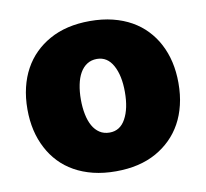

<svg xmlns="http://www.w3.org/2000/svg" viewBox="-67 -626 759 708"><g transform="rotate(-10 312.5 -272.0)"><path d="M312.5 9.9Q266.3 9.9 227.6 0.4Q188.9 -9.2 157.7 -26.8Q126.4 -44.4 103 -69.1Q79.5 -93.8 63.6 -124.3Q29.8 -187.9 29.8 -271.3Q29.8 -315.3 38.9 -353Q47.9 -390.6 64.8 -421.3Q81.7 -452.1 105.8 -476Q130 -500 160.5 -517Q223.7 -552.6 312.5 -552.6Q359 -552.6 397.7 -543Q436.4 -533.4 467.5 -515.8Q498.6 -498.2 522 -473.5Q545.5 -448.9 561.4 -418.7Q595.2 -355.1 595.2 -271.3Q595.2 -226.9 586.1 -189.5Q577.1 -152 560.2 -121.3Q543.3 -90.6 519 -66.6Q494.7 -42.6 464.5 -25.6Q401.3 9.9 312.5 9.9ZM313.9 -134.9Q353.3 -134.9 373.9 -172.6Q394.9 -210.6 394.9 -272.7Q394.9 -334.5 373.9 -372.5Q353 -410.5 313.9 -410.5Q293 -410.5 277.2 -400.4Q261.4 -390.3 250.9 -372Q240.4 -353.7 235.3 -328.3Q230.1 -302.9 230.1 -272.7Q230.1 -242.9 235.3 -217.5Q240.4 -192.1 250.7 -173.8Q261 -155.5 276.8 -145.2Q292.6 -134.9 313.9 -134.9Z"/></g></svg>

Font: Linik Sans Black
Style: Regular
Weight: 900
Designer: Fonts by Rasmus Andersson / Changes by Cristiano Sobral with parts from Marc Monis
Foundry: rsms
Version: Version 3.020; ttfautohint (v1.6)